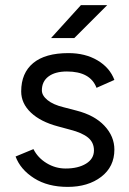

<svg xmlns="http://www.w3.org/2000/svg" viewBox="-20 -720 506 752"><path d="M41 -107 111 -136Q128 -102 162.5 -81Q197 -60 237 -60Q286 -60 317 -79Q348 -98 348 -131Q348 -162 325 -181Q302 -200 255 -212L207 -225Q139 -243 101 -279Q63 -315 63 -362Q63 -434 110 -473Q157 -512 248 -512Q314 -512 362 -483.5Q410 -455 428 -407L358 -376Q334 -440 242 -440Q196 -440 170 -420.5Q144 -401 144 -366Q144 -346 166 -328Q188 -310 229 -300L279 -287Q350 -269 389 -227.5Q428 -186 428 -134Q428 -67 376.5 -27.5Q325 12 245 12Q167 12 113.5 -22Q60 -56 41 -107ZM297 -700H400L271 -571H180Z"/></svg>

Font: Oak Sans
Style: Regular
Weight: 400
Designer: Erik Kennedy, Walven
Foundry: Erik Kennedy, Walven
Version: Version 1.000